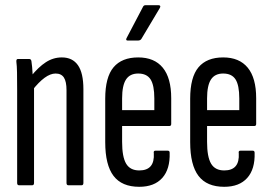

<svg xmlns="http://www.w3.org/2000/svg" viewBox="-20 -713 1041 739"><path d="M243 0Q236 0 236 -9V-366Q236 -399 226 -414.5Q216 -430 194 -430Q174 -430 151.5 -413.5Q129 -397 104 -365L99 -419Q128 -455 156.5 -473.5Q185 -492 218 -492Q259 -492 280 -462Q301 -432 301 -370V-9Q301 0 294 0ZM53 0Q46 0 46 -9V-366Q46 -408 45.5 -434.5Q45 -461 43 -475Q42 -486 49 -486H92Q100 -486 101 -477Q104 -458 105.5 -429Q107 -400 107 -385L111 -379V-9Q111 0 104 0Z M516 6Q449 6 417 -36Q385 -78 385 -166V-333Q385 -416 417 -454Q449 -492 512 -492Q574 -492 606.5 -452.5Q639 -413 639 -335V-236Q639 -228 632 -228H450V-167Q450 -109 465.5 -83Q481 -57 516 -57Q546 -57 560 -73.5Q574 -90 572 -123Q570 -133 578 -133H626Q633 -133 633 -125Q635 -62 604.5 -28Q574 6 516 6ZM450 -289H574V-334Q574 -385 559.5 -407.5Q545 -430 512 -430Q480 -430 465 -407Q450 -384 450 -334ZM471 -557Q467 -557 466 -559.5Q465 -562 467 -566L530 -686Q533 -693 540 -693H590Q595 -693 596.5 -690Q598 -687 595 -682L524 -563Q520 -557 511 -557Z M843 6Q776 6 744 -36Q712 -78 712 -166V-333Q712 -416 744 -454Q776 -492 839 -492Q901 -492 933.5 -452.5Q966 -413 966 -335V-236Q966 -228 959 -228H777V-167Q777 -109 792.5 -83Q808 -57 843 -57Q873 -57 887 -73.5Q901 -90 899 -123Q897 -133 905 -133H953Q960 -133 960 -125Q962 -62 931.5 -28Q901 6 843 6ZM777 -289H901V-334Q901 -385 886.5 -407.5Q872 -430 839 -430Q807 -430 792 -407Q777 -384 777 -334Z"/></svg>

Font: Sofia Sans Extra Condensed
Style: Regular
Weight: 400
Designer: Botio Nikoltchev, Ani Petrova
Foundry: lettersoup
Version: Version 4.101